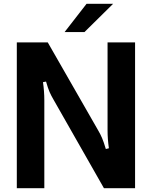

<svg xmlns="http://www.w3.org/2000/svg" viewBox="-20 -985 795 1005"><path d="M68 0V-763H230L493 -304Q505 -284 514 -263Q523 -242 534 -205L550 -209Q543 -257 543 -303V-763H687V0H524L261 -462Q248 -484 239.5 -503.5Q231 -523 221 -558L205 -555Q212 -507 212 -460V0ZM422 -817H318L433 -965H572Z"/></svg>

Font: Open Sauce Sans
Style: Bold
Weight: 700
Designer: Alfredo Marco Pradil
Foundry: Creative Sauce Fz LLC
Version: Version 1.477